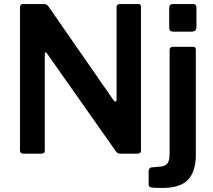

<svg xmlns="http://www.w3.org/2000/svg" viewBox="-20 -762 1055 952"><path d="M667 -742Q679 -742 679 -728V-15Q679 -8 674.5 -4Q670 0 662 0H579Q572 0 567 -1.5Q562 -3 555 -11L213 -497Q209 -503 205.5 -502Q202 -501 202 -496V-16Q203 0 185 0H97Q79 0 79 -16V-725Q79 -742 95 -742H195Q205 -742 210 -739.5Q215 -737 221 -729L543 -265Q549 -257 553.5 -258.5Q558 -260 558 -268V-726Q558 -742 574 -742ZM951 6Q951 88 912.5 129Q874 170 784 170Q741 170 729 167Q717 164 717 152V85Q717 80 720.5 74.5Q724 69 731 68L776 64Q799 62 810 48.5Q821 35 821 0V-513Q821 -530 837 -530H938Q951 -530 951 -514V6ZM954 -628Q954 -605 930 -605H839Q819 -605 819 -625V-723Q819 -742 836 -742H938Q954 -742 954 -725Z"/></svg>

Font: Libre Franklin Thin SemiBold
Style: Regular
Weight: 600
Version: Version 3.000